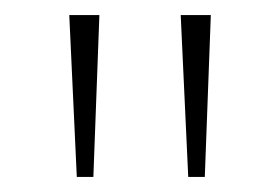

<svg xmlns="http://www.w3.org/2000/svg" viewBox="-20 -819 372 255"><path d="M220 -799 230 -584H252L260 -799ZM72 -799 82 -584H104L112 -799Z"/></svg>

Font: Noto Serif Sinhala Thin
Style: Regular
Weight: 100
Designer: Jelle Bosma - Monotype Design Team
Foundry: Monotype Imaging Inc.
Version: Version 2.007